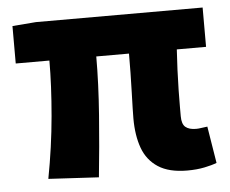

<svg xmlns="http://www.w3.org/2000/svg" viewBox="-43 -547 729 608"><g transform="rotate(-5 322.0 -243.0)"><path d="M529 12Q471 12 436.5 -10.5Q402 -33 387.5 -73Q373 -113 373 -167Q373 -177 373.5 -199Q374 -221 375 -250.5Q376 -280 376.5 -312Q377 -344 377 -373H273Q273 -287 265.5 -187Q258 -87 248 9L88 0Q107 -100 115.5 -197Q124 -294 124 -373H17V-492L92 -498H622V-373H529Q527 -343 525.5 -308.5Q524 -274 523.5 -243Q523 -212 523 -190Q523 -168 523 -161Q523 -136 534.5 -126.5Q546 -117 568 -117Q576 -117 585 -118.5Q594 -120 604 -121L623 -4Q608 2 583.5 7Q559 12 529 12Z"/></g></svg>

Font: Source Sans 3 ExtraBold
Style: Regular
Weight: 800
Designer: Paul D. Hunt
Foundry: Adobe
Version: Version 3.052;hotconv 1.1.0;makeotfexe 2.6.0